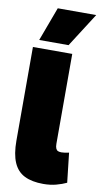

<svg xmlns="http://www.w3.org/2000/svg" viewBox="-106 -1026 569 1082"><g transform="rotate(10 178.0 -484.5)"><path d="M258 -740V-226Q258 -208 262.5 -198.5Q267 -189 275 -186Q283 -183 294 -183Q302 -183 312.5 -184.5Q323 -186 337 -189L356 -20Q331 -8 297.5 1Q264 10 224 10Q159 10 116.5 -11Q74 -32 53.5 -79.5Q33 -127 33 -204V-740ZM61 -785 133 -979H353L229 -785Z"/></g></svg>

Font: Georama ExtraCondensed Thin Black
Style: Regular
Weight: 900
Version: Version 1.001